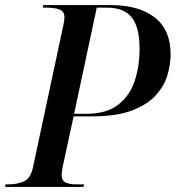

<svg xmlns="http://www.w3.org/2000/svg" viewBox="-41 -734 690 754"><path d="M-21 0 -19 -10H-6Q27 -10 53.5 -22Q80 -34 89 -79L208 -636Q212 -654 212 -666Q212 -690 192 -697Q172 -704 140 -704H127L129 -714H395Q504 -714 566.5 -665.5Q629 -617 629 -521Q629 -483 617 -440.5Q605 -398 572 -361Q539 -324 478 -300.5Q417 -277 320 -277H248L205 -78Q204 -70 202.5 -61.5Q201 -53 201 -48Q201 -24 217 -17Q233 -10 256 -10H289L287 0ZM297 -287Q376 -287 422 -322Q468 -357 487.5 -415Q507 -473 507 -543Q507 -628 476 -666Q445 -704 379 -704H339L250 -287Z"/></svg>

Font: Noto Serif Display Medium
Style: Italic
Weight: 500
Italic angle: -12°
Designer: Monotype Design Team
Foundry: Monotype Imaging Inc.
Version: Version 2.009